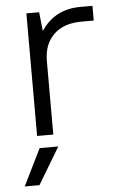

<svg xmlns="http://www.w3.org/2000/svg" viewBox="-52 -544 479 780"><g transform="rotate(-5 187.5 -153.5)"><path d="M85 -500H137L145 -425H147Q202 -507 306 -507H355V-447H305Q232 -447 191.5 -407.5Q151 -368 151 -300V0H85ZM91 50H167L77 200H17Z"/></g></svg>

Font: PT Root UI
Style: Regular
Weight: 400
Designer: Vitaly Kuzmin
Foundry: ParaType Ltd.
Version: Version 2.001G